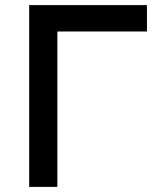

<svg xmlns="http://www.w3.org/2000/svg" viewBox="-20 -730 640 750"><path d="M94 0V-710H554V-607H204V0Z"/></svg>

Font: Geist Mono SemiBold
Style: Regular
Weight: 600
Monospace: yes
Designer: Basement.studio, Andrés Briganti, Mateo Zaragoza
Foundry: Basement.studio, Vercel, Andrés Briganti, Guido Ferreyra, Mateo Zaragoza
Version: Version 1.500; ttfautohint (v1.8.4.7-5d5b)